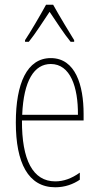

<svg xmlns="http://www.w3.org/2000/svg" viewBox="-20 -783 420 813"><path d="M205 -763H175C151 -719 107 -644 86 -613V-606H102C129 -639 165 -696 190 -733C217 -693 251 -640 279 -606H294V-613C282 -632 231 -716 205 -763ZM195 -537C94 -537 47 -429 47 -264C47 -94 99 10 214 10C255 10 290 -3 318 -22V-52C283 -27 249 -15 214 -15C119 -15 72 -106 73 -273H334V-301C334 -421 300 -537 195 -537ZM195 -512C278 -512 311 -414 310 -297H74C80 -442 125 -512 195 -512Z"/></svg>

Font: Noto Sans Georgian ExtraCondensed Thin
Style: Regular
Weight: 100
Width: 2
Designer: Monotype Design Team, Akaki Razmadze
Foundry: Google LLC
Version: Version 2.005